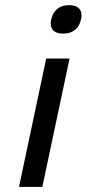

<svg xmlns="http://www.w3.org/2000/svg" viewBox="-20 -728 338 748"><path d="M160 -500 54 0H145L251 -500ZM179 -651C172 -618 188 -597 226 -597C264 -597 288 -618 295 -651L296 -653C303 -687 287 -708 249 -708C211 -708 187 -687 180 -653Z"/></svg>

Font: LT Wave Text Italic
Style: Regular
Weight: 400
Designer: Daniel Lyons
Version: Version 2.5 (Glyphs App)